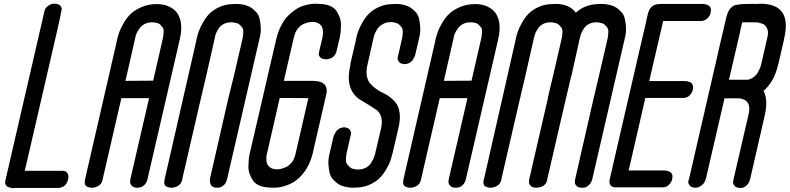

<svg xmlns="http://www.w3.org/2000/svg" viewBox="-20 -815 4248 1033"><path d="M260 196H239ZM56 196Q54 196 51.5 197Q49 198 47 198Q45 198 44 196Q42 196 39 195.5Q36 195 29 193Q22 191 17 187Q12 183 9 175Q6 167 9 156L219 -754Q223 -772 236.5 -782Q250 -792 261 -794L273 -795Q295 -795 304.5 -784Q314 -773 312 -762L309 -751L303 -719L298 -698L297 -693L288 -652L125 54L115 95L114 99L113 104H255H269H316Q334 104 341.5 115Q349 126 348 137L347 148Q343 164 336 174.5Q329 185 320.5 189Q312 193 306.5 194.5Q301 196 297 196H295H268H260H239H102H97Z M804 -381 857 -612Q860 -632 860.5 -646Q861 -660 854 -669Q847 -678 841 -683.5Q835 -689 825 -691.5Q815 -694 810 -694.5Q805 -695 800 -695H798Q775 -695 757.5 -685.5Q740 -676 730 -661.5Q720 -647 715 -636Q710 -625 708 -614L707 -608L655 -380ZM823 -793H827Q833 -793 839.5 -792.5Q846 -792 857.5 -790Q869 -788 879.5 -784Q890 -780 902 -773Q914 -766 923.5 -756.5Q933 -747 940.5 -732.5Q948 -718 952 -700Q956 -682 955 -656.5Q954 -631 947 -602L774 147Q771 162 763.5 172.5Q756 183 747.5 187.5Q739 192 733 193.5Q727 195 722 195H720Q698 195 688.5 184Q679 173 680 162L681 151L782 -287H633L532 151Q532 153 531.5 156Q531 159 527 166.5Q523 174 517 179.5Q511 185 499.5 190Q488 195 473 195H472Q468 195 462.5 194Q457 193 449 189.5Q441 186 437.5 177Q434 168 437 154L439 144L610 -600Q610 -602 611 -607Q615 -623 621 -640.5Q627 -658 643.5 -687.5Q660 -717 681.5 -738.5Q703 -760 740.5 -776.5Q778 -793 823 -793Z M1208 -284 1238 -405 1286 -612Q1289 -632 1289 -646Q1289 -660 1281 -669.5Q1273 -679 1267 -684Q1261 -689 1250.5 -691.5Q1240 -694 1235 -694.5Q1230 -695 1225 -695H1223Q1202 -695 1185 -686.5Q1168 -678 1158.5 -664.5Q1149 -651 1144 -640Q1139 -629 1137 -618L1135 -608L1089 -405L1054 -256L960 151Q960 153 959.5 156Q959 159 955 166.5Q951 174 945 179.5Q939 185 927.5 190Q916 195 901 195H900Q896 195 890.5 194Q885 193 877 189.5Q869 186 865.5 177Q862 168 865 154L867 144L1037 -600Q1037 -604 1039 -611Q1043 -628 1049.5 -646.5Q1056 -665 1071.5 -693Q1087 -721 1107 -741.5Q1127 -762 1161 -777.5Q1195 -793 1236 -793Q1242 -794 1251 -794Q1263 -794 1274.5 -792.5Q1286 -791 1302.5 -786.5Q1319 -782 1331.5 -773.5Q1344 -765 1357.5 -751Q1371 -737 1376 -717Q1381 -697 1383 -668.5Q1385 -640 1375 -602L1201 152Q1196 171 1183 182Q1170 193 1159 194L1148 195Q1140 195 1134 193.5Q1128 192 1124 189.5Q1120 187 1117 183.5Q1114 180 1113 176.5Q1112 173 1111 169.5Q1110 166 1110 163Q1110 160 1110 157.5Q1110 155 1109.5 154Q1109 153 1108 154Z M1639 -287 1485 -288 1417 9Q1416 13 1414.5 18.5Q1413 24 1413 39Q1413 54 1417 65.5Q1421 77 1434.5 86.5Q1448 96 1470 96H1471Q1479 96 1489 94Q1499 92 1516.5 85Q1534 78 1549 59.5Q1564 41 1570 13ZM1697 -536Q1699 -546 1700 -550L1714 -609Q1715 -613 1716 -618.5Q1717 -624 1717.5 -639.5Q1718 -655 1714 -666.5Q1710 -678 1696.5 -687.5Q1683 -697 1661 -697H1660Q1652 -697 1641.5 -695Q1631 -693 1613.5 -686Q1596 -679 1581.5 -660Q1567 -641 1561 -613L1511 -397L1507 -380H1635H1657H1659H1661Q1753 -380 1735 -304L1734 -301L1664 3Q1664 5 1663 9Q1662 13 1660.5 16Q1659 19 1659 22H1660V23H1659Q1646 68 1623.5 101Q1601 134 1578.5 151.5Q1556 169 1529 179.5Q1502 190 1484.5 192.5Q1467 195 1451 195L1436 194Q1402 194 1377.5 184Q1353 174 1341 156Q1329 138 1322.5 119Q1316 100 1316.5 77.5Q1317 55 1318.5 40.5Q1320 26 1323 12L1326 1L1417 -392V-393L1466 -603Q1476 -645 1493 -678Q1510 -711 1530.5 -731Q1551 -751 1571.5 -764.5Q1592 -778 1614 -784.5Q1636 -791 1651 -793Q1666 -795 1680 -795L1694 -794Q1729 -794 1753.5 -784Q1778 -774 1790 -756Q1802 -738 1808.5 -719.5Q1815 -701 1814.5 -678.5Q1814 -656 1812.5 -641.5Q1811 -627 1808 -613L1805 -601L1790 -537Q1787 -526 1780.5 -517.5Q1774 -509 1767 -505Q1760 -501 1753 -499Q1746 -497 1741 -496H1737Q1713 -496 1703.5 -506Q1694 -516 1695 -526Z M2094 -793Q2100 -794 2109 -794Q2121 -794 2132.5 -792.5Q2144 -791 2160.5 -786.5Q2177 -782 2189.5 -773.5Q2202 -765 2215.5 -751Q2229 -737 2234 -717Q2239 -697 2241 -668.5Q2243 -640 2233 -602L2215 -524Q2214 -518 2211 -511.5Q2208 -505 2202 -494.5Q2196 -484 2183.5 -477Q2171 -470 2155 -470Q2153 -470 2150 -470.5Q2147 -471 2140 -473Q2133 -475 2129 -479.5Q2125 -484 2121 -491.5Q2117 -499 2121 -511L2124 -524L2144 -612Q2147 -632 2147 -646Q2147 -660 2139.5 -669.5Q2132 -679 2125.5 -684.5Q2119 -690 2108.5 -692.5Q2098 -695 2093 -695.5Q2088 -696 2084 -696H2082Q2063 -696 2047 -689Q2031 -682 2021.5 -672.5Q2012 -663 2005 -650.5Q1998 -638 1995 -629.5Q1992 -621 1990 -613L1989 -608L1958 -471Q1949 -435 1953.5 -408Q1958 -381 1971.5 -365.5Q1985 -350 2004 -336.5Q2023 -323 2044 -313.5Q2065 -304 2083.5 -288.5Q2102 -273 2114.5 -254.5Q2127 -236 2130.5 -203.5Q2134 -171 2124 -128L2094 1Q2093 6 2091 13Q2087 30 2081 48.5Q2075 67 2059 94.5Q2043 122 2023 142.5Q2003 163 1969 178.5Q1935 194 1894 194Q1888 195 1879 195Q1868 195 1856.5 193.5Q1845 192 1828 187.5Q1811 183 1799 174.5Q1787 166 1773.5 152Q1760 138 1754.5 118Q1749 98 1747 69.5Q1745 41 1755 3L1773 -75Q1775 -81 1777.5 -87.5Q1780 -94 1786.5 -105Q1793 -116 1805.5 -123Q1818 -130 1834 -130Q1836 -130 1838.5 -129.5Q1841 -129 1848.5 -126.5Q1856 -124 1859.5 -120Q1863 -116 1867 -108Q1871 -100 1867 -88L1864 -75L1844 13Q1841 33 1841 47Q1841 61 1849 70.5Q1857 80 1863.5 85.5Q1870 91 1880 93.5Q1890 96 1895 96.5Q1900 97 1905 97H1907Q1930 97 1948 87.5Q1966 78 1976 62.5Q1986 47 1990.5 36Q1995 25 1998 14L1999 9Q2022 -89 2031 -128Q2038 -162 2030.5 -186.5Q2023 -211 2004.5 -224Q1986 -237 1963 -251Q1940 -265 1917.5 -278.5Q1895 -292 1878.5 -317Q1862 -342 1857.5 -377Q1853 -412 1866 -470H1865V-471L1895 -600Q1896 -605 1897 -612Q1901 -629 1907.5 -647.5Q1914 -666 1929.5 -693.5Q1945 -721 1965 -741.5Q1985 -762 2019 -777.5Q2053 -793 2094 -793Z M2517 -381 2570 -612Q2573 -632 2573.5 -646Q2574 -660 2567 -669Q2560 -678 2554 -683.5Q2548 -689 2538 -691.5Q2528 -694 2523 -694.5Q2518 -695 2513 -695H2511Q2488 -695 2470.5 -685.5Q2453 -676 2443 -661.5Q2433 -647 2428 -636Q2423 -625 2421 -614L2420 -608L2368 -380ZM2536 -793H2540Q2546 -793 2552.5 -792.5Q2559 -792 2570.5 -790Q2582 -788 2592.5 -784Q2603 -780 2615 -773Q2627 -766 2636.5 -756.5Q2646 -747 2653.5 -732.5Q2661 -718 2665 -700Q2669 -682 2668 -656.5Q2667 -631 2660 -602L2487 147Q2484 162 2476.5 172.5Q2469 183 2460.5 187.5Q2452 192 2446 193.5Q2440 195 2435 195H2433Q2411 195 2401.5 184Q2392 173 2393 162L2394 151L2495 -287H2346L2245 151Q2245 153 2244.5 156Q2244 159 2240 166.5Q2236 174 2230 179.5Q2224 185 2212.5 190Q2201 195 2186 195H2185Q2181 195 2175.5 194Q2170 193 2162 189.5Q2154 186 2150.5 177Q2147 168 2150 154L2152 144L2323 -600Q2323 -602 2324 -607Q2328 -623 2334 -640.5Q2340 -658 2356.5 -687.5Q2373 -717 2394.5 -738.5Q2416 -760 2453.5 -776.5Q2491 -793 2536 -793Z M2865 195H2864Q2843 195 2834 184Q2825 173 2826 162L2827 151L2928 -287H2927L2955 -405L3003 -612Q3006 -632 3006 -646Q3006 -660 2998 -669.5Q2990 -679 2984 -684Q2978 -689 2967.5 -691.5Q2957 -694 2952 -694.5Q2947 -695 2942 -695H2941Q2920 -695 2903 -686.5Q2886 -678 2876.5 -664.5Q2867 -651 2862 -640Q2857 -629 2855 -618L2852 -608L2806 -405L2771 -256L2677 151Q2677 153 2676.5 156Q2676 159 2672 166.5Q2668 174 2662 179.5Q2656 185 2644.5 190Q2633 195 2618 195H2617Q2613 195 2607.5 194Q2602 193 2594 189.5Q2586 186 2582.5 177Q2579 168 2582 154L2585 144L2754 -600Q2754 -604 2756 -611Q2760 -628 2766.5 -646.5Q2773 -665 2788.5 -693Q2804 -721 2824 -741.5Q2844 -762 2878 -777.5Q2912 -793 2953 -793Q2959 -794 2968 -794Q3043 -794 3078 -747Q3130 -793 3201 -793Q3207 -794 3216 -794Q3228 -794 3239.5 -792.5Q3251 -791 3267.5 -786.5Q3284 -782 3296.5 -773.5Q3309 -765 3322.5 -751Q3336 -737 3341 -717Q3346 -697 3348 -668.5Q3350 -640 3340 -602L3167 147Q3162 167 3150.5 178.5Q3139 190 3131 192.5Q3123 195 3115 195H3112Q3090 195 3080.5 184Q3071 173 3073 162L3074 151L3174 -287L3202 -405L3250 -612Q3253 -632 3253 -646Q3253 -660 3245 -669.5Q3237 -679 3231 -684Q3225 -689 3214.5 -691.5Q3204 -694 3199 -694.5Q3194 -695 3189 -695H3188Q3167 -695 3150 -686.5Q3133 -678 3123.5 -664.5Q3114 -651 3109 -640Q3104 -629 3102 -618L3099 -608L3054 -405H3053L3018 -256L2924 151Q2924 152 2924 153.5Q2924 155 2922.5 159Q2921 163 2919 166.5Q2917 170 2913.5 175Q2910 180 2905 183.5Q2900 187 2892 190Q2884 193 2875 194Q2869 195 2865 195Z M3707 -331Q3707 -330 3706.5 -328.5Q3706 -327 3704 -322.5Q3702 -318 3700 -314Q3698 -310 3693.5 -305Q3689 -300 3684 -296.5Q3679 -293 3672 -290.5Q3665 -288 3656 -288H3622H3613H3463H3452L3365 91L3362 102H3369H3505H3510H3517H3552H3554Q3560 102 3567 103.5Q3574 105 3583 109Q3592 113 3596 123.5Q3600 134 3596 150Q3596 152 3595 155Q3594 158 3590 165Q3586 172 3580.5 178Q3575 184 3566 188.5Q3557 193 3545 193H3511H3502H3352H3338H3326H3299H3298H3295H3291Q3274 193 3266 182.5Q3258 172 3259 161L3260 150L3261 148L3263 138L3268 117L3273 96L3274 91L3283 51L3445 -650L3455 -691L3456 -696Q3456 -697 3456.5 -699.5Q3457 -702 3457 -703Q3459 -710 3465 -738Q3478 -793 3526 -793L3534 -794H3554H3576H3712H3717H3724H3759H3761Q3767 -794 3773.5 -792.5Q3780 -791 3789.5 -787Q3799 -783 3803 -772.5Q3807 -762 3803 -746Q3803 -744 3802 -741Q3801 -738 3797 -730.5Q3793 -723 3787.5 -717.5Q3782 -712 3772.5 -707Q3763 -702 3752 -702H3718H3709H3559H3548L3473 -379H3480H3616H3621H3628H3663H3665Q3672 -379 3678.5 -377.5Q3685 -376 3694 -372Q3703 -368 3707 -357.5Q3711 -347 3707 -331ZM3554 -794H3576Z M4006 -386Q4023 -391 4036.5 -401.5Q4050 -412 4057.5 -425.5Q4065 -439 4069 -448.5Q4073 -458 4075 -467L4076 -472L4108 -611Q4111 -623 4111 -628Q4111 -630 4111.5 -634Q4112 -638 4112 -640Q4111 -658 4102.5 -670.5Q4094 -683 4081.5 -687.5Q4069 -692 4061.5 -693.5Q4054 -695 4047 -695H4046H3973L3955 -614L3902 -386H3960ZM4058 -794Q4060 -794 4064 -794.5Q4068 -795 4070 -795Q4243 -795 4199 -608L4198 -602V-601V-602V-601L4170 -480Q4169 -476 4167 -469Q4146 -376 4088 -326Q4114 -277 4094 -192L4016 148Q4011 168 4000 179.5Q3989 191 3980.5 193.5Q3972 196 3965 196H3963Q3941 196 3932 185Q3923 174 3924 163L3926 152L4008 -202Q4025 -277 3958 -286H3878L3778 146Q3775 156 3770 165.5Q3765 175 3751 185Q3737 195 3719 195Q3717 195 3714.5 194.5Q3712 194 3704.5 192Q3697 190 3693 185.5Q3689 181 3685 173.5Q3681 166 3685 154L3688 144L3763 -182L3827 -460L3830 -472L3827 -460L3830 -472L3851 -565Q3852 -566 3873 -659Q3874 -661 3874 -663L3886 -715Q3891 -735 3896 -747.5Q3901 -760 3909.5 -769.5Q3918 -779 3926 -783.5Q3934 -788 3952 -790.5Q3970 -793 3985.5 -793.5Q4001 -794 4033 -794Z"/></svg>

Font: Soda Fountain
Style: RegularOblique
Weight: 400
Version: Version 1.0